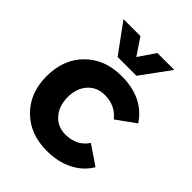

<svg xmlns="http://www.w3.org/2000/svg" viewBox="-216 -873 995 995"><g transform="rotate(45 281.5 -376.0)"><path d="M28 -267Q28 -391 104 -467Q180 -543 304 -543Q462 -543 537 -430L433 -355Q386 -413 310 -412Q253 -412 217.5 -372Q182 -332 182 -268Q182 -203 218 -162.5Q254 -122 310 -122Q394 -122 435 -185L541 -113Q507 -56 445.5 -25Q384 6 302 6Q180 6 104 -69.5Q28 -145 28 -267ZM101 -758H225L287 -666L349 -758H473L356 -598H218Z"/></g></svg>

Font: Trueno
Style: SBd
Weight: 600
Designer: Julieta Ulanovsky
Foundry: Julieta Ulanovsky
Version: Version 3.001b